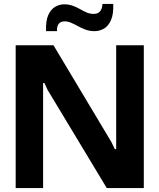

<svg xmlns="http://www.w3.org/2000/svg" viewBox="-20 -960 813 980"><path d="M60 0V-729H253L548 -236L566 -199H573V-729H714V0H525L223 -501L207 -536H200V0ZM463 -801Q437 -801 416 -809Q395 -817 377 -827Q359 -837 342.5 -844Q326 -851 310 -851Q287 -851 278 -835.5Q269 -820 271 -801H215Q213 -854 226.5 -883.5Q240 -913 262 -925.5Q284 -938 307 -938Q331 -938 350.5 -931Q370 -924 387.5 -914Q405 -904 422 -896.5Q439 -889 458 -889Q480 -889 491 -902.5Q502 -916 503 -940H558Q560 -889 547 -858.5Q534 -828 511.5 -814.5Q489 -801 463 -801Z"/></svg>

Font: Hubot Sans Condensed ExtraLight SemiBold
Style: Regular
Weight: 600
Version: Version 2.000